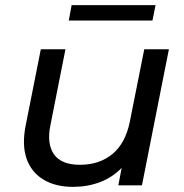

<svg xmlns="http://www.w3.org/2000/svg" viewBox="-20 -722 717 748"><path d="M264 6Q196 6 149 -22.5Q102 -51 83.5 -104Q65 -157 80 -233L139 -530H235L176 -232Q162 -161 190.5 -120.5Q219 -80 292 -80Q367 -80 418 -122Q469 -164 486 -249L542 -530H638L533 0H441L454 -68Q417 -30 368.5 -12Q320 6 264 6ZM248 -642 259 -702H586L574 -642Z"/></svg>

Font: Montserrat Medium
Style: Italic
Weight: 500
Italic angle: -11.3°
Designer: Julieta Ulanovsky
Foundry: Julieta Ulanovsky
Version: Version 9.000; ttfautohint (v1.8.4.7-5d5b)